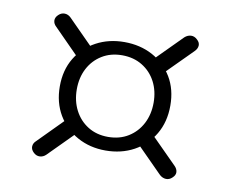

<svg xmlns="http://www.w3.org/2000/svg" viewBox="-57 -620 689 577"><g transform="rotate(10 288.0 -331.5)"><path d="M78.8 -157Q70.3 -149.6 69.7 -139.6Q69.2 -129.6 78.2 -121.2Q86.8 -113 97.3 -113.5Q107.8 -114.1 115.8 -121.8L204.8 -211.4L166.5 -245.7ZM78.2 -541.4Q69.2 -533 69.7 -523.1Q70.3 -513.2 78.8 -505.6L166.8 -416.6L203.3 -452.7L115.8 -540.8Q107.8 -548.7 97.3 -549.2Q86.8 -549.6 78.2 -541.4ZM501.6 -541.8Q493 -550.2 482.5 -549.8Q471.9 -549.3 463.1 -541.4L374 -451.7L411.7 -416.7L501 -506.3Q509.3 -514.5 510 -524.2Q510.6 -533.8 501.6 -541.8ZM501.6 -120.8Q510.6 -129 510 -138.5Q509.3 -148.1 501 -156.3L412.6 -245L375.2 -209.7L463.1 -121.2Q471.9 -113.3 482.5 -112.8Q493 -112.4 501.6 -120.8ZM288.5 -165.3Q336.6 -165.3 374.9 -186.1Q413.2 -207 435.3 -244.5Q457.4 -282.1 457.4 -331.7Q457.4 -381.5 435.2 -418.4Q412.9 -455.3 374.9 -475.8Q336.8 -496.2 288.7 -496.2Q241.1 -496.2 202.9 -475.6Q164.7 -455 142.4 -418.1Q120.2 -381.2 120.2 -331.7Q120.2 -282.4 142.4 -244.8Q164.7 -207.3 202.7 -186.3Q240.6 -165.3 288.5 -165.3ZM288.9 -206.9Q254 -206.9 227.6 -223.3Q201.2 -239.7 186.6 -268Q172 -296.3 172 -331.7Q172 -367.6 186.6 -395.5Q201.2 -423.4 227.6 -439.6Q254 -455.9 288.9 -455.9Q324.1 -455.9 350.6 -439.6Q377.1 -423.4 391.8 -395.4Q406.4 -367.3 406.4 -331.7Q406.4 -296.3 391.8 -268Q377.1 -239.7 350.6 -223.3Q324.1 -206.9 288.9 -206.9Z"/></g></svg>

Font: Fraunces
Style: Regular
Weight: 900
Version: Version 1.000;[b76b70a41]